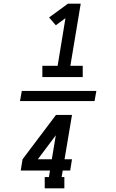

<svg xmlns="http://www.w3.org/2000/svg" viewBox="-20 -868 640 1056"><path d="M90 -312 100 -368H510L500 -312ZM213 -444V-506H297L340 -768L287 -729L250 -772L354 -848H424L367 -506H435V-444ZM226 168V106H249L255 70H94L104 8L288 -236H376L335 8H376L366 70H325L319 106H334V168ZM188 8H265L287 -124Z"/></svg>

Font: Iosevka Plex Etoile
Style: Italic
Weight: 400
Italic angle: -9°
Designer: Belleve Invis
Foundry: Belleve Invis
Version: Version 25.1.1; ttfautohint (v1.8.4)